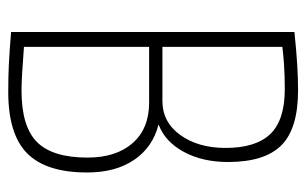

<svg xmlns="http://www.w3.org/2000/svg" viewBox="-162 -588 760 477"><g transform="rotate(90 218.5 -350.0)"><path d="M60 3V-701Q109 -706 142.5 -708Q176 -710 205 -710Q300 -710 341.5 -668.5Q383 -627 383 -536Q383 -473 358 -426.5Q333 -380 291 -364V-363Q346 -349 377.5 -303Q409 -257 409 -186Q409 -84 361.5 -37Q314 10 209 10Q171 10 140.5 8.5Q110 7 60 3ZM97 -373H231Q284 -373 316 -417.5Q348 -462 348 -530Q348 -605 313.5 -641Q279 -677 202 -677Q182 -677 168.5 -676.5Q155 -676 139 -675Q123 -674 97 -671ZM97 -29Q141 -26 163 -24.5Q185 -23 206 -23Q295 -23 333.5 -61.5Q372 -100 372 -187Q372 -258 336 -299Q300 -340 235 -340H97Z"/></g></svg>

Font: Georama SemiCondensed ExtraLight
Style: Regular
Weight: 200
Width: 4
Designer: Jean-Baptiste Levee
Foundry: Production Type
Version: Version 1.000